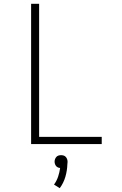

<svg xmlns="http://www.w3.org/2000/svg" viewBox="-20 -755 640 1006"><path d="M143 0V-735H185V-38H513V0ZM293 231 263 212Q277 193 284.5 170.5Q292 148 295 125Q289 125 283 122Q277 119 273.5 114.5Q270 110 268 104Q266 98 266 92Q266 85 268.5 78.5Q271 72 275.5 67Q280 62 286.5 60Q293 58 300 58Q307 58 313.5 60Q320 62 324.5 67Q329 72 331.5 78.5Q334 85 334 92V94L333 105Q332 139 322.5 171.5Q313 204 293 231Z"/></svg>

Font: Iosevka Curly XLtEx
Style: Regular
Weight: 200
Width: 7
Monospace: yes
Designer: Belleve Invis
Foundry: Belleve Invis
Version: Version 11.1.0; ttfautohint (v1.8.3)